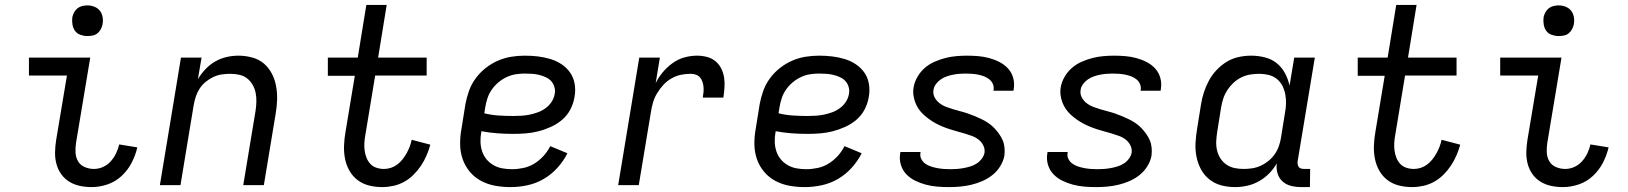

<svg xmlns="http://www.w3.org/2000/svg" viewBox="-20 -755 6640 783"><path d="M354 8Q329 8 305.5 3Q282 -2 262.5 -14Q243 -26 229.5 -45Q216 -64 210 -87Q204 -110 204.5 -134.5Q205 -159 209 -184L253 -447H98V-520H348L290 -172Q287 -152 288 -132.5Q289 -113 298.5 -97Q308 -81 326 -73.5Q344 -66 363 -66Q382 -66 400 -74Q418 -82 431.5 -97Q445 -112 453.5 -130Q462 -148 466 -166L540 -154Q533 -123 517.5 -92.5Q502 -62 476.5 -38Q451 -14 418.5 -3Q386 8 354 8ZM336 -608Q322 -608 308 -613Q294 -618 286 -629Q278 -640 275.5 -655Q273 -670 275 -685Q277 -695 282.5 -705Q288 -715 296.5 -721.5Q305 -728 315.5 -730.5Q326 -733 337 -733Q351 -733 365 -727.5Q379 -722 387.5 -711Q396 -700 398.5 -685Q401 -670 398 -655Q396 -645 390.5 -635Q385 -625 376.5 -618.5Q368 -612 357.5 -610Q347 -608 336 -608Z M632 0 718 -520H802L787 -432Q800 -454 818 -473Q836 -492 858 -504.5Q880 -517 904 -522.5Q928 -528 952 -528Q981 -528 1008.5 -520.5Q1036 -513 1056 -496Q1076 -479 1088.5 -455Q1101 -431 1106 -403.5Q1111 -376 1110 -347.5Q1109 -319 1104 -290L1056 0H972L1022 -302Q1025 -321 1025.5 -340Q1026 -359 1022.5 -376.5Q1019 -394 1010 -409.5Q1001 -425 987.5 -435.5Q974 -446 956 -450Q938 -454 919 -454Q902 -454 884.5 -451.5Q867 -449 850 -441Q833 -433 818.5 -421Q804 -409 794 -393.5Q784 -378 778.5 -361Q773 -344 770 -327L716 0Z M1539 8Q1511 8 1485 1.5Q1459 -5 1438.5 -20.5Q1418 -36 1405 -59Q1392 -82 1387 -108Q1382 -134 1383 -161.5Q1384 -189 1389 -217L1427 -446H1317V-520H1439L1474 -735H1557L1522 -520H1720V-447H1510L1470 -205Q1467 -189 1466 -173Q1465 -157 1467 -141.5Q1469 -126 1474.5 -112Q1480 -98 1490 -87Q1500 -76 1515 -71Q1530 -66 1546 -66Q1560 -66 1574 -70.5Q1588 -75 1600 -84Q1612 -93 1621.5 -105Q1631 -117 1638.5 -130.5Q1646 -144 1651 -157.5Q1656 -171 1659 -185L1735 -165Q1729 -143 1719.5 -121Q1710 -99 1697 -79.5Q1684 -60 1666.5 -42.5Q1649 -25 1628 -13.5Q1607 -2 1584 3Q1561 8 1539 8Z M2062 8Q2030 8 1999.5 2.5Q1969 -3 1942.5 -17Q1916 -31 1896.5 -54Q1877 -77 1867 -105.5Q1857 -134 1856.5 -166Q1856 -198 1862 -230L1878 -330Q1883 -357 1892.5 -384Q1902 -411 1919.5 -435Q1937 -459 1960.5 -477.5Q1984 -496 2010.5 -507.5Q2037 -519 2064.5 -523.5Q2092 -528 2120 -528Q2147 -528 2173 -525Q2199 -522 2224 -514.5Q2249 -507 2270 -493Q2291 -479 2305 -459Q2319 -439 2323.5 -413Q2328 -387 2323 -360Q2319 -334 2306.5 -309.5Q2294 -285 2273 -267Q2252 -249 2226.5 -237.5Q2201 -226 2175.5 -219.5Q2150 -213 2124 -211Q2098 -209 2073 -209Q2040 -209 2007 -211.5Q1974 -214 1943 -220V-218Q1939 -197 1939.5 -177Q1940 -157 1946 -138.5Q1952 -120 1964 -105.5Q1976 -91 1992.5 -81.5Q2009 -72 2028.5 -68.5Q2048 -65 2068 -65Q2091 -65 2114.5 -70Q2138 -75 2158.5 -87.5Q2179 -100 2196 -118.5Q2213 -137 2224 -159L2294 -130Q2278 -98 2253 -70.5Q2228 -43 2197 -25Q2166 -7 2131 0.5Q2096 8 2062 8ZM2073 -282Q2089 -282 2106 -283Q2123 -284 2140 -287.5Q2157 -291 2173.5 -297Q2190 -303 2204.5 -313.5Q2219 -324 2229 -339Q2239 -354 2242 -371Q2245 -386 2241 -400Q2237 -414 2228 -424Q2219 -434 2206 -440Q2193 -446 2179 -449.5Q2165 -453 2150 -454Q2135 -455 2120 -455Q2101 -455 2082.5 -452Q2064 -449 2046 -440.5Q2028 -432 2012.5 -419Q1997 -406 1985.5 -389.5Q1974 -373 1968 -354.5Q1962 -336 1959 -318L1955 -293Q1983 -286 2013 -284Q2043 -282 2073 -282Z M2501 0 2587 -520H2671L2654 -416Q2665 -439 2683 -460.5Q2701 -482 2723.5 -498Q2746 -514 2771.5 -521Q2797 -528 2823 -528Q2843 -528 2862.5 -523Q2882 -518 2897 -506Q2912 -494 2921 -476Q2930 -458 2933 -438.5Q2936 -419 2934.5 -398Q2933 -377 2930 -357H2846Q2848 -368 2849 -379Q2850 -390 2849 -401Q2848 -412 2844.5 -422Q2841 -432 2834.5 -439.5Q2828 -447 2818 -450.5Q2808 -454 2797 -454Q2777 -454 2757 -450Q2737 -446 2718 -435Q2699 -424 2684.5 -408Q2670 -392 2659 -373.5Q2648 -355 2642.5 -335Q2637 -315 2634 -295L2585 0Z M3262 8Q3230 8 3199.5 2.5Q3169 -3 3142.5 -17Q3116 -31 3096.5 -54Q3077 -77 3067 -105.5Q3057 -134 3056.5 -166Q3056 -198 3062 -230L3078 -330Q3083 -357 3092.5 -384Q3102 -411 3119.5 -435Q3137 -459 3160.5 -477.5Q3184 -496 3210.5 -507.5Q3237 -519 3264.5 -523.5Q3292 -528 3320 -528Q3347 -528 3373 -525Q3399 -522 3424 -514.5Q3449 -507 3470 -493Q3491 -479 3505 -459Q3519 -439 3523.5 -413Q3528 -387 3523 -360Q3519 -334 3506.5 -309.5Q3494 -285 3473 -267Q3452 -249 3426.5 -237.5Q3401 -226 3375.5 -219.5Q3350 -213 3324 -211Q3298 -209 3273 -209Q3240 -209 3207 -211.5Q3174 -214 3143 -220V-218Q3139 -197 3139.5 -177Q3140 -157 3146 -138.5Q3152 -120 3164 -105.5Q3176 -91 3192.5 -81.5Q3209 -72 3228.5 -68.5Q3248 -65 3268 -65Q3291 -65 3314.5 -70Q3338 -75 3358.5 -87.5Q3379 -100 3396 -118.5Q3413 -137 3424 -159L3494 -130Q3478 -98 3453 -70.5Q3428 -43 3397 -25Q3366 -7 3331 0.5Q3296 8 3262 8ZM3273 -282Q3289 -282 3306 -283Q3323 -284 3340 -287.5Q3357 -291 3373.5 -297Q3390 -303 3404.5 -313.5Q3419 -324 3429 -339Q3439 -354 3442 -371Q3445 -386 3441 -400Q3437 -414 3428 -424Q3419 -434 3406 -440Q3393 -446 3379 -449.5Q3365 -453 3350 -454Q3335 -455 3320 -455Q3301 -455 3282.5 -452Q3264 -449 3246 -440.5Q3228 -432 3212.5 -419Q3197 -406 3185.5 -389.5Q3174 -373 3168 -354.5Q3162 -336 3159 -318L3155 -293Q3183 -286 3213 -284Q3243 -282 3273 -282Z M3850 8Q3825 8 3801.5 6Q3778 4 3755.5 -2Q3733 -8 3712.5 -18Q3692 -28 3676.5 -44Q3661 -60 3654 -82.5Q3647 -105 3651 -129L3652 -135H3734V-133Q3731 -119 3737 -107Q3743 -95 3753.5 -87.5Q3764 -80 3776.5 -76Q3789 -72 3802 -69.5Q3815 -67 3828.5 -66Q3842 -65 3856 -65Q3869 -65 3882.5 -66Q3896 -67 3909.5 -69.5Q3923 -72 3936.5 -76Q3950 -80 3962 -87.5Q3974 -95 3983 -106.5Q3992 -118 3995 -132Q3997 -148 3990 -162Q3983 -176 3971 -185.5Q3959 -195 3944 -200.5Q3929 -206 3914 -210.5Q3899 -215 3884 -219Q3869 -223 3853.5 -228Q3838 -233 3823.5 -239Q3809 -245 3796 -252Q3783 -259 3770.5 -268Q3758 -277 3746.5 -287.5Q3735 -298 3726.5 -310.5Q3718 -323 3712.5 -337.5Q3707 -352 3705 -368Q3703 -384 3706 -400Q3710 -422 3722 -442.5Q3734 -463 3752 -478.5Q3770 -494 3792 -503.5Q3814 -513 3835.5 -518.5Q3857 -524 3879.5 -526Q3902 -528 3923 -528Q3947 -528 3970 -526Q3993 -524 4015 -518Q4037 -512 4057 -501.5Q4077 -491 4091.5 -475Q4106 -459 4112 -437Q4118 -415 4114 -391L4113 -385H4031L4032 -387Q4034 -401 4029 -412.5Q4024 -424 4014.5 -431.5Q4005 -439 3993.5 -443.5Q3982 -448 3969.5 -450.5Q3957 -453 3944 -454Q3931 -455 3917 -455Q3905 -455 3892.5 -454Q3880 -453 3867 -450.5Q3854 -448 3841 -443.5Q3828 -439 3817 -431.5Q3806 -424 3797.5 -413Q3789 -402 3787 -389Q3784 -372 3791.5 -358Q3799 -344 3811 -334.5Q3823 -325 3837.5 -319.5Q3852 -314 3867 -309.5Q3882 -305 3897.5 -301Q3913 -297 3927.5 -292Q3942 -287 3956.5 -281Q3971 -275 3985 -268Q3999 -261 4011.5 -252.5Q4024 -244 4034.5 -233Q4045 -222 4054 -209.5Q4063 -197 4069 -183Q4075 -169 4076.5 -153Q4078 -137 4076 -120Q4072 -98 4059 -77Q4046 -56 4027 -41Q4008 -26 3986 -16.5Q3964 -7 3941 -1.5Q3918 4 3895 6Q3872 8 3850 8Z M4450 8Q4425 8 4401.5 6Q4378 4 4355.5 -2Q4333 -8 4312.5 -18Q4292 -28 4276.5 -44Q4261 -60 4254 -82.5Q4247 -105 4251 -129L4252 -135H4334V-133Q4331 -119 4337 -107Q4343 -95 4353.5 -87.5Q4364 -80 4376.5 -76Q4389 -72 4402 -69.5Q4415 -67 4428.5 -66Q4442 -65 4456 -65Q4469 -65 4482.5 -66Q4496 -67 4509.5 -69.5Q4523 -72 4536.5 -76Q4550 -80 4562 -87.5Q4574 -95 4583 -106.5Q4592 -118 4595 -132Q4597 -148 4590 -162Q4583 -176 4571 -185.5Q4559 -195 4544 -200.5Q4529 -206 4514 -210.5Q4499 -215 4484 -219Q4469 -223 4453.5 -228Q4438 -233 4423.5 -239Q4409 -245 4396 -252Q4383 -259 4370.5 -268Q4358 -277 4346.5 -287.5Q4335 -298 4326.5 -310.5Q4318 -323 4312.5 -337.5Q4307 -352 4305 -368Q4303 -384 4306 -400Q4310 -422 4322 -442.5Q4334 -463 4352 -478.5Q4370 -494 4392 -503.5Q4414 -513 4435.5 -518.5Q4457 -524 4479.5 -526Q4502 -528 4523 -528Q4547 -528 4570 -526Q4593 -524 4615 -518Q4637 -512 4657 -501.5Q4677 -491 4691.5 -475Q4706 -459 4712 -437Q4718 -415 4714 -391L4713 -385H4631L4632 -387Q4634 -401 4629 -412.5Q4624 -424 4614.5 -431.5Q4605 -439 4593.5 -443.5Q4582 -448 4569.5 -450.5Q4557 -453 4544 -454Q4531 -455 4517 -455Q4505 -455 4492.5 -454Q4480 -453 4467 -450.5Q4454 -448 4441 -443.5Q4428 -439 4417 -431.5Q4406 -424 4397.5 -413Q4389 -402 4387 -389Q4384 -372 4391.5 -358Q4399 -344 4411 -334.5Q4423 -325 4437.5 -319.5Q4452 -314 4467 -309.5Q4482 -305 4497.5 -301Q4513 -297 4527.5 -292Q4542 -287 4556.5 -281Q4571 -275 4585 -268Q4599 -261 4611.5 -252.5Q4624 -244 4634.5 -233Q4645 -222 4654 -209.5Q4663 -197 4669 -183Q4675 -169 4676.5 -153Q4678 -137 4676 -120Q4672 -98 4659 -77Q4646 -56 4627 -41Q4608 -26 4586 -16.5Q4564 -7 4541 -1.5Q4518 4 4495 6Q4472 8 4450 8Z M5017 8Q4988 8 4961 1Q4934 -6 4912.5 -23Q4891 -40 4878 -64Q4865 -88 4859.5 -115.5Q4854 -143 4855.5 -172Q4857 -201 4862 -230L4878 -330Q4882 -355 4890 -379.5Q4898 -404 4910.5 -427Q4923 -450 4942 -470Q4961 -490 4983.5 -503.5Q5006 -517 5031.5 -522.5Q5057 -528 5082 -528Q5111 -528 5138.5 -521Q5166 -514 5186.5 -497.5Q5207 -481 5220 -457Q5233 -433 5239 -406L5258 -520H5342L5272 -98Q5271 -92 5272 -85.5Q5273 -79 5276.5 -74Q5280 -69 5286.5 -67.5Q5293 -66 5300 -66H5323L5322 8H5287Q5265 8 5245 3Q5225 -2 5210.5 -15Q5196 -28 5190 -48Q5184 -68 5187 -89Q5174 -66 5155 -47Q5136 -28 5113.5 -15.5Q5091 -3 5066 2.5Q5041 8 5017 8ZM5051 -66Q5068 -66 5085.5 -68.5Q5103 -71 5120 -78.5Q5137 -86 5152 -98Q5167 -110 5178 -125.5Q5189 -141 5195 -158Q5201 -175 5204 -193L5220 -293Q5224 -313 5224.5 -332.5Q5225 -352 5221.5 -370.5Q5218 -389 5209.5 -405.5Q5201 -422 5186.5 -433.5Q5172 -445 5153.5 -449.5Q5135 -454 5115 -454Q5097 -454 5078.5 -451Q5060 -448 5042.5 -439.5Q5025 -431 5010.5 -417.5Q4996 -404 4985.5 -388Q4975 -372 4969 -354Q4963 -336 4960 -318L4944 -218Q4941 -199 4940 -180Q4939 -161 4943 -143Q4947 -125 4956.5 -110Q4966 -95 4980.5 -84.5Q4995 -74 5013.5 -70Q5032 -66 5051 -66Z M5739 8Q5711 8 5685 1.5Q5659 -5 5638.5 -20.5Q5618 -36 5605 -59Q5592 -82 5587 -108Q5582 -134 5583 -161.5Q5584 -189 5589 -217L5627 -446H5517V-520H5639L5674 -735H5757L5722 -520H5920V-447H5710L5670 -205Q5667 -189 5666 -173Q5665 -157 5667 -141.5Q5669 -126 5674.5 -112Q5680 -98 5690 -87Q5700 -76 5715 -71Q5730 -66 5746 -66Q5760 -66 5774 -70.5Q5788 -75 5800 -84Q5812 -93 5821.5 -105Q5831 -117 5838.5 -130.5Q5846 -144 5851 -157.5Q5856 -171 5859 -185L5935 -165Q5929 -143 5919.5 -121Q5910 -99 5897 -79.5Q5884 -60 5866.5 -42.5Q5849 -25 5828 -13.5Q5807 -2 5784 3Q5761 8 5739 8Z M6354 8Q6329 8 6305.5 3Q6282 -2 6262.5 -14Q6243 -26 6229.5 -45Q6216 -64 6210 -87Q6204 -110 6204.5 -134.5Q6205 -159 6209 -184L6253 -447H6098V-520H6348L6290 -172Q6287 -152 6288 -132.5Q6289 -113 6298.5 -97Q6308 -81 6326 -73.5Q6344 -66 6363 -66Q6382 -66 6400 -74Q6418 -82 6431.5 -97Q6445 -112 6453.5 -130Q6462 -148 6466 -166L6540 -154Q6533 -123 6517.5 -92.5Q6502 -62 6476.5 -38Q6451 -14 6418.5 -3Q6386 8 6354 8ZM6336 -608Q6322 -608 6308 -613Q6294 -618 6286 -629Q6278 -640 6275.5 -655Q6273 -670 6275 -685Q6277 -695 6282.5 -705Q6288 -715 6296.5 -721.5Q6305 -728 6315.5 -730.5Q6326 -733 6337 -733Q6351 -733 6365 -727.5Q6379 -722 6387.5 -711Q6396 -700 6398.5 -685Q6401 -670 6398 -655Q6396 -645 6390.5 -635Q6385 -625 6376.5 -618.5Q6368 -612 6357.5 -610Q6347 -608 6336 -608Z"/></svg>

Font: Iosevka Extended
Style: Italic
Weight: 400
Width: 7
Italic angle: -9°
Monospace: yes
Designer: Belleve Invis
Foundry: Belleve Invis
Version: Version 32.5.0; ttfautohint (v1.8.4)